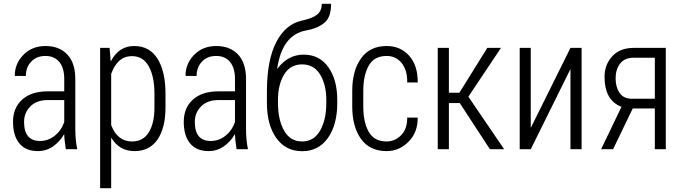

<svg xmlns="http://www.w3.org/2000/svg" viewBox="-20 -778 3561 1001"><path d="M105.5 -142.6Q105.5 -43 188.5 -43Q230.5 -43 265.6 -70.3Q299.8 -97.7 314.9 -141.6V-256.3H227.5Q169.9 -255.9 137.7 -222.7Q105.5 -189.5 105.5 -142.6ZM177.2 9.8Q114.3 9.8 81.1 -30.3Q47.9 -70.3 47.9 -143.1Q47.9 -215.8 95.7 -258.8Q143.6 -301.8 229 -301.8H314.9V-366.7Q314.9 -423.8 289.1 -455.1Q263.2 -486.3 216.8 -486.3Q170.4 -486.3 142.6 -456.5Q114.7 -426.8 114.7 -381.8L57.1 -382.3Q56.6 -445.3 101.6 -491.7Q146.5 -538.1 217.8 -538.1Q289.1 -538.1 330.6 -494.1Q372.6 -450.2 372.6 -365.7V-106.4Q372.6 -45.9 382.8 0H323.2Q314.9 -53.7 314.9 -76.7L313.5 -77.1Q291.5 -39.1 256.3 -14.6Q221.2 9.8 177.2 9.8Z M785.2 -217.8V-290Q785.2 -377.9 755.9 -431.6Q726.6 -485.4 667.5 -485.4Q592.8 -485.4 559.6 -392.6V-126Q591.8 -40.5 668.5 -40.5Q726.6 -40.5 755.9 -88.4Q785.2 -136.2 785.2 -217.8ZM842.8 -290V-217.8Q842.8 -111.3 801.3 -50.8Q759.8 9.8 681.2 9.8Q602.5 9.8 561 -58.6L559.6 -58.1V203.1H502V-528.3H551.3L557.1 -459.5H558.6Q599.6 -538.1 679.7 -538.1Q759.8 -538.1 801.3 -471.7Q842.8 -405.3 842.8 -290Z M995.6 -142.6Q995.6 -43 1078.6 -43Q1120.6 -43 1155.8 -70.3Q1189.9 -97.7 1205.1 -141.6V-256.3H1117.7Q1060.1 -255.9 1027.8 -222.7Q995.6 -189.5 995.6 -142.6ZM1067.4 9.8Q1004.4 9.8 971.2 -30.3Q938 -70.3 938 -143.1Q938 -215.8 985.8 -258.8Q1033.7 -301.8 1119.1 -301.8H1205.1V-366.7Q1205.1 -423.8 1179.2 -455.1Q1153.3 -486.3 1106.9 -486.3Q1060.5 -486.3 1032.7 -456.5Q1004.9 -426.8 1004.9 -381.8L947.3 -382.3Q946.8 -445.3 991.7 -491.7Q1036.6 -538.1 1107.9 -538.1Q1179.2 -538.1 1220.7 -494.1Q1262.7 -450.2 1262.7 -365.7V-106.4Q1262.7 -45.9 1272.9 0H1213.4Q1205.1 -53.7 1205.1 -76.7L1203.6 -77.1Q1181.6 -39.1 1146.5 -14.6Q1111.3 9.8 1067.4 9.8Z M1554.7 -442.4Q1493.7 -442.4 1461.4 -389.6Q1429.2 -336.9 1429.2 -256.8V-240.7Q1429.2 -153.3 1461.4 -96.7Q1493.7 -40 1554.7 -40.5Q1616.7 -40.5 1648.9 -97.2Q1681.2 -153.8 1681.2 -240.7V-256.8Q1681.2 -336.9 1648.9 -389.6Q1616.7 -442.4 1554.7 -442.4ZM1738.3 -256.8V-240.7Q1738.3 -127.4 1689.5 -58.6Q1640.6 10.3 1555.2 10.3Q1469.2 10.3 1420.4 -58.6Q1371.6 -127.4 1371.6 -240.7V-301.8Q1371.6 -463.9 1420.4 -558.6Q1469.2 -653.3 1557.1 -671.4Q1610.8 -683.1 1634.3 -702.6Q1657.7 -722.2 1657.7 -758.3H1706.1Q1706.5 -688.5 1671.4 -659.2Q1636.2 -629.9 1575.7 -619.1Q1451.2 -596.7 1425.3 -420.9L1426.8 -420.4Q1481.4 -493.2 1563.5 -493.2Q1645.5 -493.2 1691.9 -427.7Q1738.3 -362.3 1738.3 -256.8Z M1996.1 -40.5Q2039.1 -41 2071.3 -73.2Q2103.5 -105.5 2103 -165H2157.7Q2158.7 -87.9 2109.9 -39.1Q2061 9.8 1996.1 9.8Q1907.2 9.8 1861.8 -54.2Q1816.4 -118.2 1816.4 -222.7V-304.7Q1816.4 -409.2 1862.3 -473.6Q1908.2 -538.1 1996.1 -538.1Q2067.9 -538.1 2113.3 -487.3Q2158.7 -436.5 2157.7 -348.1H2103Q2104 -413.1 2073.7 -449.7Q2043.5 -486.3 1996.1 -486.3Q1930.7 -486.3 1902.3 -435.5Q1874 -384.8 1874 -304.7V-222.7Q1874 -141.1 1902.3 -90.8Q1930.7 -40.5 1996.1 -40.5Z M2320.3 -240.7V0H2262.2V-528.3H2320.3V-294.4H2375L2520.5 -528.3H2591.8L2421.9 -273.9L2608.4 0H2534.2L2377 -240.7Z M3012.2 -528.3V0H2954.1V-414.6L2952.6 -415L2747.1 0H2689.5V-528.3H2747.1V-114.3L2748.5 -113.8L2954.1 -528.3Z M3273.4 -263.2H3394V-477.1H3283.7Q3236.3 -477.1 3212.9 -446.3Q3189.5 -416 3189.5 -370.1Q3189.5 -324.2 3210 -293.9Q3230.5 -263.7 3273.4 -263.2ZM3220.2 -221.2Q3131.8 -254.4 3131.8 -377.9Q3131.8 -440.4 3171.9 -484.4Q3211.9 -528.3 3283.7 -528.3H3451.2V0H3394V-212.4H3278.8L3176.3 0H3113.8Z"/></svg>

Font: RobotoCondensed-Light
Style: Light
Weight: 300
Designer: Google
Version: Version 1.200311; 2013